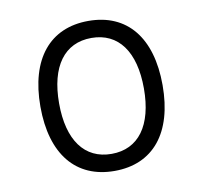

<svg xmlns="http://www.w3.org/2000/svg" viewBox="-65 -597 717 677"><g transform="rotate(-10 293.0 -258.5)"><path d="M293 9.8C431.2 9.8 511.7 -87.9 511.7 -258.8C511.7 -429.7 431.2 -527.3 293 -527.3C154.8 -527.3 74.2 -429.7 74.2 -258.8C74.2 -87.9 154.8 9.8 293 9.8ZM293 -51.3C196.3 -51.3 141.1 -126.5 141.1 -258.8C141.1 -391.1 196.3 -466.3 293 -466.3C389.6 -466.3 444.8 -391.1 444.8 -258.8C444.8 -126.5 389.6 -51.3 293 -51.3Z"/></g></svg>

Font: Cascadia Code Light
Style: Regular
Weight: 300
Monospace: yes
Designer: Aaron Bell
Foundry: Saja Typeworks
Version: Version 2404.023